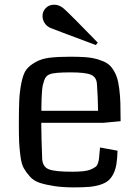

<svg xmlns="http://www.w3.org/2000/svg" viewBox="-20 -793 597 820"><path d="M60.5 0ZM495.1 -275.4Q436.5 -269.5 422.4 -268.6H156.2Q156.7 -197.8 160.2 -113.3Q162.6 -80.6 188.2 -70.1Q213.9 -59.6 288.1 -59.6Q315.9 -59.6 335.9 -61.8Q356 -64 368.4 -69.6Q380.9 -75.2 387.9 -80.3Q395 -85.4 398.4 -96.4Q401.9 -107.4 402.8 -115Q403.8 -122.6 404.8 -137.9Q405.8 -153.3 407.2 -163.1L481.9 -149.4Q481 -115.2 477.1 -91.6Q473.1 -67.9 463.9 -49.8Q454.6 -31.7 441.9 -21.2Q429.2 -10.7 407.7 -3.9Q386.2 2.9 360.4 5.1Q334.5 7.3 296.4 7.3Q247.6 7.3 211.4 1.7Q175.3 -3.9 149.7 -12.2Q124 -20.5 107.4 -39.3Q90.8 -58.1 81.3 -75.2Q71.8 -92.3 67.4 -125.5Q63 -158.7 61.8 -185.8Q60.5 -212.9 60.5 -260.7Q60.5 -328.1 62.3 -365.7Q64 -403.3 71.8 -441.2Q79.6 -479 92.8 -496.1Q106 -513.2 131.8 -527.8Q157.7 -542.5 192.9 -546.6Q228 -550.8 282.2 -550.8Q319.8 -550.8 347.2 -548.6Q374.5 -546.4 397.5 -539.6Q420.4 -532.7 435.3 -523.9Q450.2 -515.1 461.7 -498Q473.1 -481 479.2 -462.6Q485.4 -444.3 489.3 -414.1Q493.2 -383.8 494.1 -352.8Q495.1 -321.8 495.1 -275.4ZM156.7 -319.8H398.9Q397.9 -382.3 394 -434.1Q392.1 -463.9 368.4 -473.9Q344.7 -483.9 281.7 -483.9Q211.9 -483.9 193.4 -476.1Q185.1 -473.6 179 -467.5Q172.9 -461.4 168.9 -450.2Q165 -439 162.8 -429.2Q160.6 -419.4 159.4 -402.1Q158.2 -384.8 157.7 -375.2Q157.2 -365.7 157 -346.2Q156.7 -326.7 156.7 -319.8ZM252.9 -755.9Q261.2 -749 297.4 -712.9Q333.5 -676.8 365.2 -644L397.5 -610.8L389.2 -600.6L343.8 -617.7Q298.3 -634.8 250 -652.8Q201.7 -670.9 196.3 -673.3Q179.2 -680.7 170.4 -694.8Q161.6 -709 161.6 -724.1Q161.6 -744.1 175.3 -758.5Q189 -772.9 211.9 -772.9Q233.4 -772.9 252.9 -755.9Z"/></svg>

Font: Coda
Style: Regular
Weight: 400
Designer: vernon adams
Foundry: vernon adams
Version: Version 2.000; ttfautohint (v0.8) -r 50 -G 200 -x